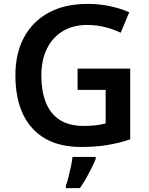

<svg xmlns="http://www.w3.org/2000/svg" viewBox="-20 -744 766 985"><path d="M378 -392H648V-29Q591 -10 531 0Q471 10 395 10Q287 10 212 -33Q137 -76 98 -158Q59 -240 59 -358Q59 -470 103 -552Q147 -634 229.5 -679Q312 -724 431 -724Q489 -724 543.5 -712.5Q598 -701 643 -681L599 -576Q565 -593 520.5 -604.5Q476 -616 428 -616Q355 -616 302 -584Q249 -552 220.5 -493.5Q192 -435 192 -356Q192 -280 214 -221.5Q236 -163 284 -130.5Q332 -98 409 -98Q447 -98 473.5 -101.5Q500 -105 522 -111V-283H378ZM471 71Q463 91 450.5 116.5Q438 142 423 169Q408 196 390 221H318V208Q325 190 331.5 163.5Q338 137 344 109.5Q350 82 352 61H471Z"/></svg>

Font: Noto Sans Thai SemiBold
Style: Regular
Weight: 600
Version: Version 2.001